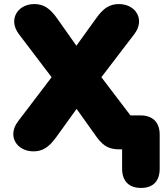

<svg xmlns="http://www.w3.org/2000/svg" viewBox="-20 -735 806 945"><path d="M674 190C734 190 766 156 766 95V-72C766 -133 732 -167 671 -167H622L479 -355L641 -567C696 -639 648 -715 565 -715C520 -715 489 -695 454 -646L356 -510L260 -646C226 -694 194 -715 149 -715C66 -715 19 -638 73 -567L234 -355L69 -138C14 -66 62 10 145 10C190 10 221 -11 256 -59L357 -199L457 -59C492 -11 523 0 568 0H581V95C581 156 614 190 674 190Z"/></svg>

Font: SN Pro Black
Style: Regular
Weight: 900
Designer: Tobias Whetton
Foundry: Supernotes
Version: Version 1.001;Glyphs 3.2 (3249)